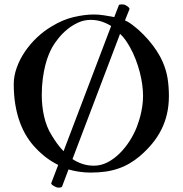

<svg xmlns="http://www.w3.org/2000/svg" viewBox="-20 -772 832 873"><path d="M169.9 -339.4Q169.9 -315.9 172.4 -291.7Q174.8 -267.6 180.2 -243.9Q185.5 -220.2 194.1 -198.2Q202.6 -176.3 214.8 -157.2Q226.1 -138.2 239.5 -119.6Q252.9 -101.1 269 -84.5L485.4 -653.8Q464.8 -666.5 441.9 -674.1Q418.9 -681.6 392.1 -681.6Q361.8 -681.6 334.5 -668.9Q307.1 -656.2 284.7 -637.5Q262.2 -618.7 245.4 -597.4Q228.5 -576.2 218.3 -558.6Q210.4 -544.9 201.9 -524.4Q193.4 -503.9 186.3 -476.6Q179.2 -449.2 174.6 -414.8Q169.9 -380.4 169.9 -339.4ZM309.6 -48.8Q330.6 -34.7 355 -26.6Q379.4 -18.6 407.2 -18.6Q439 -18.6 468.8 -33.9Q498.5 -49.3 523.9 -74.5Q549.3 -99.6 569.6 -131.3Q589.8 -163.1 602.5 -195.8Q604 -200.7 608.6 -213.6Q613.3 -226.6 618.2 -245.1Q623 -263.7 626.7 -287.1Q630.4 -310.5 630.4 -336.9Q630.4 -360.4 626.7 -387.7Q623 -415 615.5 -444.1Q607.9 -473.1 596.7 -502.4Q585.4 -531.7 570.3 -558.6Q561.5 -574.2 550.8 -589.6Q540 -605 525.9 -618.2ZM262.2 76.2Q259.3 81.1 247.1 81.1Q240.2 81.1 234.4 78.6Q223.1 73.2 218 69.3Q212.9 65.4 212.9 61L244.6 -22Q188.5 -49.8 143.1 -98.1Q120.6 -121.1 102.1 -150.6Q83.5 -180.2 70.3 -216.3Q57.1 -252.4 49.8 -295.7Q42.5 -338.9 42.5 -389.6Q42.5 -425.8 55.9 -463.6Q69.3 -501.5 92.8 -536.4Q116.2 -571.3 147.9 -601.3Q179.7 -631.3 216.3 -652.8Q266.1 -683.1 315.7 -694.6Q365.2 -706.1 407.2 -706.1Q429.2 -706.1 453.1 -702.4Q477.1 -698.7 499.5 -694.3L520.5 -748.5Q522 -752 532.2 -752Q537.1 -752 541.3 -751.5Q545.4 -751 547.9 -750Q550.8 -748.5 554.2 -746.6Q557.6 -744.6 561 -742.2Q564.5 -739.7 566.7 -736.8Q568.8 -733.9 568.8 -730.5L548.3 -679.2Q552.2 -677.2 555.2 -675.8Q558.1 -674.3 560.5 -673.3Q584 -659.2 608.2 -637.7Q632.3 -616.2 654.1 -591.3Q675.8 -566.4 692.9 -540Q710 -513.7 719.7 -490.7Q736.3 -452.6 742.2 -414.6Q748 -376.5 748 -335.4Q748 -291.5 739 -253.2Q730 -214.8 712.9 -181.2Q695.8 -147.5 671.1 -117.9Q646.5 -88.4 615.2 -61.5Q592.3 -42.5 568.4 -28.6Q544.4 -14.6 517.3 -5.4Q490.2 3.9 459.5 8.3Q428.7 12.7 392.1 12.7Q365.7 12.7 340.8 9Q315.9 5.4 291.5 -1.5Z"/></svg>

Font: IM FELL French Canon SC
Style: Regular
Weight: 400
Designer: Igino Marini
Foundry: Igino Marini
Version: 3.00